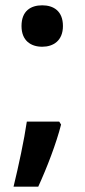

<svg xmlns="http://www.w3.org/2000/svg" viewBox="-20 -574 319 723"><path d="M61 -476C61 -421 96 -398 139 -398C181 -398 217 -421 217 -476C217 -533 181 -554 139 -554C96 -554 61 -533 61 -476ZM210 -105 203 -116H81C71 -47 50 51 31 129H124C157 57 192 -34 210 -105Z"/></svg>

Font: Noto Kufi Arabic SemiBold
Style: Regular
Weight: 600
Designer: Monotype Design Team, David Williams, Khaled Hosny
Foundry: Google LLC
Version: Version 2.109